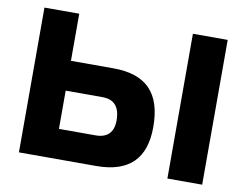

<svg xmlns="http://www.w3.org/2000/svg" viewBox="-74 -773 1123 875"><g transform="rotate(10 487.5 -335.0)"><path d="M64 0H421C573 0 647 -73 647 -220C647 -378 573 -452 421 -452H225V-670H64ZM225 -137V-314H395C448 -314 477 -285 477 -220C477 -165 448 -137 395 -137ZM751 0H912V-670H751Z"/></g></svg>

Font: LT Wave Alt Black
Style: Regular
Weight: 900
Designer: Daniel Lyons
Version: Version 2.5 (Glyphs App)